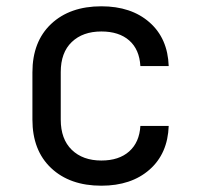

<svg xmlns="http://www.w3.org/2000/svg" viewBox="-20 -580 640 610"><path d="M302 10Q202 10 142.5 -46Q83 -102 83 -200V-350Q83 -448 142.5 -504Q202 -560 302 -560Q397 -560 455 -509Q513 -458 516 -370H426Q423 -423 390.5 -451.5Q358 -480 302 -480Q243 -480 208 -446.5Q173 -413 173 -351V-200Q173 -138 208 -104Q243 -70 302 -70Q358 -70 390.5 -99Q423 -128 426 -180H516Q513 -92 455 -41Q397 10 302 10Z"/></svg>

Font: Liga JetBrainsMono Nerd Font
Style: Regular
Weight: 400
Designer: Philipp Nurullin, Konstantin Bulenkov
Foundry: JetBrains
Version: Version 2.225; ttfautohint (v1.8.3)